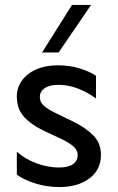

<svg xmlns="http://www.w3.org/2000/svg" viewBox="-20 -746 475 776"><path d="M141 -354Q141 -334 156 -320Q171 -306 197 -293L271 -257Q325 -231 356.5 -199.5Q388 -168 388 -120Q388 -60 341.5 -25Q295 10 220 10Q169 10 123 -4.5Q77 -19 48 -40V-133Q83 -102 128.5 -85.5Q174 -69 219 -69Q256 -69 275 -82.5Q294 -96 294 -120Q294 -140 276 -155Q258 -170 231 -183L158 -217Q106 -242 77 -274Q48 -306 48 -356Q48 -410 93.5 -446Q139 -482 215 -482Q262 -482 302 -469.5Q342 -457 368 -440V-348Q336 -372 296.5 -387.5Q257 -403 217 -403Q180 -403 160.5 -389.5Q141 -376 141 -354ZM271 -726H348L217 -534H150Z"/></svg>

Font: Madhuban
Style: Regular
Weight: 400
Designer: jaikishan Patel
Foundry: MagicType
Version: Version 1.000